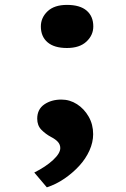

<svg xmlns="http://www.w3.org/2000/svg" viewBox="-20 -562 522 796"><path d="M174.2 214.7 122.1 153.3Q170.3 129.1 200.1 101.3Q229.9 73.6 229.9 52Q229.9 37.6 220.2 26.5Q210.5 15.5 191.7 5.9Q168.9 -6.4 151.6 -24Q134.3 -41.7 134.3 -69.9Q134.3 -108.7 163.5 -129Q192.8 -149.2 234.4 -149.2Q269.4 -149.2 299.3 -130Q329.1 -110.8 347.6 -78.4Q366.2 -46 366.2 -5.6Q366.2 27.9 350.9 61.9Q335.7 95.9 308.5 125.6Q281.2 155.2 246.9 178.7Q212.5 202.2 174.2 214.7ZM257.6 -363Q204.6 -363 177 -386.8Q149.4 -410.5 149.4 -452.4Q149.4 -488.7 177.2 -515.2Q205.1 -541.7 257.6 -541.7Q311.6 -541.7 339.2 -518Q366.8 -494.3 366.8 -452.4Q366.8 -416.1 338.4 -389.6Q310.1 -363 257.6 -363Z"/></svg>

Font: Lexend Mega
Style: Regular
Weight: 400
Designer: Bonnie Shaver-Troup, Thomas Jockin
Foundry: Lexend
Version: Version 1.007